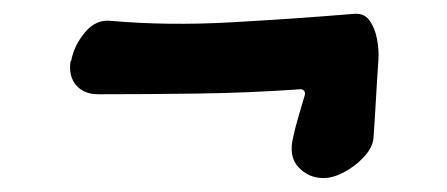

<svg xmlns="http://www.w3.org/2000/svg" viewBox="-20 -343 640 275"><path d="M443 -88Q422 -88 407.5 -103.5Q393 -119 400 -147Q403 -161 407.5 -176Q412 -191 416 -205Q418 -210 415.5 -213Q413 -216 408 -215Q336 -210 264 -209Q192 -208 121 -208Q100 -208 89 -221Q78 -234 81 -255L82 -256Q86 -278 102 -297Q118 -316 140 -313Q221 -306 310.5 -311Q400 -316 485 -323Q501 -325 509 -314Q517 -303 520 -287Q523 -271 522 -257Q520 -229 518.5 -201.5Q517 -174 515 -146Q514 -132 501.5 -118.5Q489 -105 473 -96.5Q457 -88 444 -88Z"/></svg>

Font: Winky Sans
Style: Bold Italic
Weight: 700
Italic angle: -8.97852°
Designer: Simon Atzbach
Foundry: typofactur
Version: Version 1.205